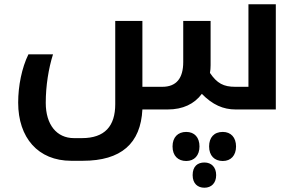

<svg xmlns="http://www.w3.org/2000/svg" viewBox="-20 -512 1395 898"><path d="M1082 0H1270V-492H1142V-106H1080C1026 -106 995 -122 962 -171C964 -182 965 -194 965 -207V-414H837V-222C837 -146 805 -106 739 -106H646V-414H519V-25C519 78 470 134 363 134H326C245 134 194 71 194 -31C194 -110 207 -192 228 -258H113C82 -195 65 -110 65 -32C65 132 158 240 313 240H367C547 240 638 159 646 0H764C836 0 889 -26 924 -73C974 -22 1024 0 1082 0ZM851 241C889 241 913 215 913 173C913 131 890 105 851 105C812 105 787 130 787 173C787 217 813 241 851 241ZM1022 241C1060 241 1084 215 1084 173C1084 131 1060 105 1022 105C981 105 958 131 958 173C958 216 983 241 1022 241ZM936 366C969 366 991 344 991 307C991 270 969 248 936 248C905 248 881 265 881 307C881 347 905 366 936 366Z"/></svg>

Font: Noto Kufi Arabic SemiBold
Style: Regular
Weight: 600
Designer: Monotype Design Team, David Williams, Khaled Hosny
Foundry: Google LLC
Version: Version 2.109